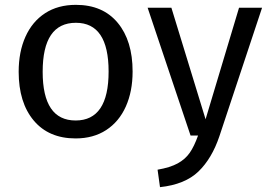

<svg xmlns="http://www.w3.org/2000/svg" viewBox="-20 -559 1111 792"><path d="M527 -264Q527 -182 499 -119.5Q471 -57 418 -22.5Q365 12 292 12Q181 12 119 -62Q57 -136 57 -263Q57 -345 85 -407.5Q113 -470 166 -504.5Q219 -539 293 -539Q404 -539 465.5 -465Q527 -391 527 -264ZM156 -263Q156 -62 292 -62Q428 -62 428 -264Q428 -465 293 -465Q156 -465 156 -263ZM885 3Q854 95 798.5 148.5Q743 202 640 213L630 141Q682 132 713 115Q744 98 762.5 71.5Q781 45 797 0H766L589 -527H687L828 -67L966 -527H1061Z"/></svg>

Font: FiraGOUPP
Style: Medium
Weight: 400
Designer: bBox Type
Foundry: bBox Type GmbH
Version: Version 1.001